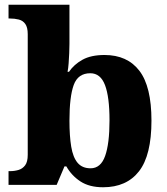

<svg xmlns="http://www.w3.org/2000/svg" viewBox="-20 -780 704 810"><path d="M415 10Q357 10 319.5 -14.5Q282 -39 260 -78H252L219 0H16V-58H23Q41 -58 58 -63Q75 -68 86 -82.5Q97 -97 97 -127V-636Q97 -664 87 -678.5Q77 -693 59.5 -697.5Q42 -702 21 -702H16V-760H273V-595Q273 -577 272 -555Q271 -533 269.5 -512.5Q268 -492 265 -477H271Q292 -508 328 -528Q364 -548 421 -548Q517 -548 568 -481.5Q619 -415 619 -271Q619 -125 566.5 -57.5Q514 10 415 10ZM362 -70Q405 -70 423.5 -122Q442 -174 442 -272Q442 -371 423 -421Q404 -471 361 -471Q309 -471 291 -421.5Q273 -372 273 -271Q273 -206 280.5 -161Q288 -116 307.5 -93Q327 -70 362 -70Z"/></svg>

Font: Noto Rashi Hebrew ExtraBold
Style: Regular
Weight: 800
Version: Version 1.006